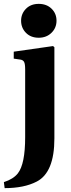

<svg xmlns="http://www.w3.org/2000/svg" viewBox="-32 -740 368 992"><path d="M77 -633Q77 -669 102 -694.5Q127 -720 168 -720Q209 -720 234.5 -695Q260 -670 260 -633Q260 -596 234 -570.5Q208 -545 168 -545Q127 -545 102 -570.5Q77 -596 77 -633ZM-12 201Q37 185 60 156Q98 108 98 -31V-381Q98 -410 92.5 -420Q87 -430 74 -432L39 -437V-473L242 -502L249 -496V-25Q249 151 158 198Q93 232 -8 232Z"/></svg>

Font: Heuristica
Style: Bold
Weight: 700
Version: Version 1.0.2